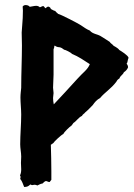

<svg xmlns="http://www.w3.org/2000/svg" viewBox="-20 -739 532 765"><path d="M59.6 -40C62.5 -37.1 62.5 -33.2 60.5 -26.4C69.3 -15.6 71.3 -4.9 76.2 5.9C86.9 5.9 92.8 3.9 100.6 -3.9C107.4 -3.9 100.6 1 117.2 -2.9C121.1 -2.9 125 -2 128.9 0C135.7 -2.9 140.6 -6.8 149.4 -7.8C153.3 -10.7 158.2 -17.6 163.1 -17.6C168 -17.6 170.9 -13.7 177.7 -13.7L184.6 -22.5V-55.7C184.6 -90.8 183.6 -127 182.6 -162.1L192.4 -168.9C195.3 -174.8 224.6 -202.1 232.4 -205.1C235.4 -212.9 256.8 -233.4 265.6 -239.3L272.5 -249C285.2 -256.8 292 -270.5 306.6 -277.3C309.6 -284.2 316.4 -286.1 319.3 -291C330.1 -299.8 338.9 -309.6 349.6 -320.3C357.4 -332 366.2 -341.8 378.9 -348.6C397.5 -371.1 421.9 -384.8 443.4 -413.1C446.3 -417 445.3 -419.9 456.1 -426.8C459 -437.5 469.7 -440.4 473.6 -451.2C481.4 -456.1 487.3 -462.9 490.2 -470.7C490.2 -475.6 488.3 -480.5 484.4 -485.4C489.3 -490.2 487.3 -497.1 492.2 -508.8C490.2 -518.6 462.9 -535.2 455.1 -540C453.1 -543.9 445.3 -549.8 432.6 -556.6C427.7 -563.5 420.9 -565.4 417 -572.3C406.2 -579.1 396.5 -585.9 384.8 -592.8C370.1 -603.5 349.6 -602.5 337.9 -617.2C325.2 -622.1 313.5 -630.9 301.8 -638.7C288.1 -647.5 223.6 -680.7 211.9 -683.6C207 -688.5 203.1 -690.4 200.2 -695.3C193.4 -696.3 189.5 -700.2 182.6 -703.1C181.6 -708 178.7 -710.9 171.9 -712.9C168 -711.9 165 -709 161.1 -706.1C157.2 -709 156.2 -713.9 152.3 -714.8C147.5 -714.8 143.6 -710.9 138.7 -710C134.8 -713.9 129.9 -715.8 124 -715.8C116.2 -715.8 107.4 -712.9 98.6 -711.9C94.7 -716.8 88.9 -718.8 82 -718.8C77.1 -718.8 73.2 -716.8 70.3 -712.9L71.3 -697.3C71.3 -676.8 70.3 -657.2 68.4 -636.7C68.4 -627.9 66.4 -618.2 66.4 -609.4C66.4 -590.8 67.4 -576.2 67.4 -557.6C67.4 -502.9 64.5 -448.2 64.5 -388.7C63.5 -377 61.5 -365.2 61.5 -350.6C61.5 -328.1 64.5 -304.7 64.5 -282.2C64.5 -243.2 60.5 -203.1 60.5 -164.1C60.5 -147.5 64.5 -130.9 64.5 -115.2C64.5 -107.4 63.5 -98.6 63.5 -89.8C63.5 -74.2 67.4 -54.7 59.6 -40ZM191.4 -348.6C191.4 -355.5 193.4 -361.3 193.4 -368.2C193.4 -375 191.4 -382.8 191.4 -389.6L193.4 -441.4C193.4 -475.6 193.4 -508.8 193.4 -543C194.3 -545.9 196.3 -547.9 196.3 -554.7L198.2 -557.6C201.2 -554.7 208 -550.8 216.8 -550.8C223.6 -549.8 229.5 -545.9 235.4 -541C240.2 -541 263.7 -529.3 266.6 -524.4C293 -513.7 315.4 -498 337.9 -483.4C329.1 -460.9 310.5 -450.2 288.1 -424.8C281.2 -417 196.3 -324.2 194.3 -323.2C192.4 -332 191.4 -339.8 191.4 -348.6Z"/></svg>

Font: Caesar Dressing Cyrillic
Style: Regular
Weight: 400
Designer: Dathan Boardman
Foundry: Open Window
Version: Version 1.00;July 2, 2020;FontCreator 13.0.0.2642 64-bit